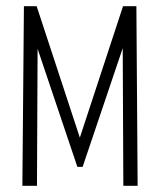

<svg xmlns="http://www.w3.org/2000/svg" viewBox="-20 -598 515 618"><path d="M52 0 57 -578H98L237 -155L376 -578H419L423 0H377L375 -443L246 -61H229L101 -441L99 0Z"/></svg>

Font: Oswald ExtraLight
Style: Regular
Weight: 250
Designer: Vernon Adams
Foundry: Vernon Adams
Version: Version 4.100; ttfautohint (v1.8.1.43-b0c9)